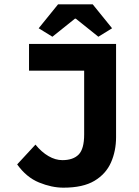

<svg xmlns="http://www.w3.org/2000/svg" viewBox="-20 -855 640 887"><path d="M273.1 12Q218.9 12 160.4 -11.9Q101.9 -35.8 59.3 -95.5L143.8 -186.9Q172 -152.3 204 -133.8Q236 -115.2 268.1 -115.2Q318 -115.2 343.4 -141.1Q368.8 -167 368.8 -233.7V-528.5H114.1V-651.9H516.2V-221.6Q516.2 -157.7 492.8 -104.6Q469.5 -51.6 416.6 -19.8Q363.7 12 273.1 12ZM222.1 -685.3 158.7 -724.4 248.3 -835.1H408.2L497.8 -724.4L434.4 -685.3L330.2 -768.8H326.2Z"/></svg>

Font: Source Code Pro ExtraLight
Style: Regular
Weight: 200
Monospace: yes
Designer: Paul D. Hunt, Teo Tuominen
Foundry: Adobe
Version: Version 1.026;hotconv 1.1.0;makeotfexe 2.6.0